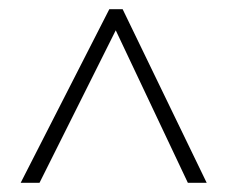

<svg xmlns="http://www.w3.org/2000/svg" viewBox="-20 -735 494 418"><path d="M25 -337H66L232 -669L389 -337H430L247 -715H218Z"/></svg>

Font: Noto Sans Myanmar UI Condensed ExtraLight
Style: Regular
Weight: 200
Width: 3
Designer: Monotype Design Team
Foundry: Monotype Imaging Inc.
Version: Version 2.103